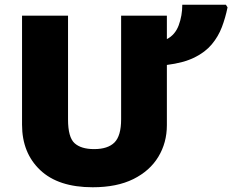

<svg xmlns="http://www.w3.org/2000/svg" viewBox="-20 -780 980 810"><path d="M684 -615Q719 -633 734 -673.5Q749 -714 749 -760H933L940 -749Q931 -705 916 -665.5Q901 -626 873.5 -593Q846 -560 800.5 -537.5Q755 -515 684 -506V-252Q684 -178 648 -118.5Q612 -59 542.5 -24.5Q473 10 371 10Q226 10 149.5 -62.5Q73 -135 73 -254V-714H267V-276Q267 -201 294.5 -176Q322 -151 377 -151Q435 -151 463 -179Q491 -207 491 -277V-714H684Z"/></svg>

Font: Noto Sans Black
Style: Regular
Weight: 900
Designer: Monotype Design Team
Foundry: Monotype Imaging Inc.
Version: Version 2.007